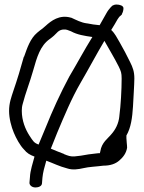

<svg xmlns="http://www.w3.org/2000/svg" viewBox="-20 -740 635 846"><path d="M20 -251C20 -218 30 -181 41 -155C51 -131 68 -99 86 -81C99 -65 111 -58 132 -50C125 -23 113 12 112 40L110 63C108 74 119 86 136 86C149 86 164 81 165 68L167 43C169 21 176 -5 184 -32C214 -21 241 -7 276 2C300 10 325 6 347 1C371 -5 406 -6 435 -10C466 -10 489 -18 506 -33C522 -47 536 -64 540 -89V-90C540 -102 537 -119 537 -131V-143C557 -177 563 -222 566 -271C567 -295 572 -369 572 -394C572 -425 565 -443 553 -467C540 -494 522 -528 507 -554C494 -575 488 -591 470 -608C479 -623 492 -643 498 -655C502 -660 505 -666 508 -668L517 -676V-678C521 -685 524 -694 524 -704C524 -715 507 -720 494 -720C486 -720 480 -718 475 -715L467 -707C461 -700 455 -693 449 -682C442 -669 429 -647 419 -629C399 -631 382 -633 364 -637H363C338 -640 316 -652 294 -662H293C242 -677 205 -648 181 -626L167 -614C160 -609 152 -603 144 -596C113 -570 100 -529 86 -490H85C72 -442 55 -386 39 -340C30 -312 20 -287 20 -251ZM76 -252C76 -262 77 -272 80 -282C92 -329 112 -379 126 -429C143 -489 157 -538 199 -568C212 -577 224 -588 235 -600C242 -606 251 -610 261 -610H262C271 -611 281 -607 293 -602C320 -587 352 -582 387 -577C352 -521 319 -459 285 -402C246 -329 212 -255 180 -175L150 -103C129 -111 126 -118 110 -142C92 -170 76 -208 76 -252ZM204 -85 232 -155C264 -231 295 -306 335 -375C370 -435 405 -501 440 -560C459 -526 485 -483 503 -447C513 -426 516 -419 516 -394C516 -345 512 -274 506 -230V-229C503 -195 488 -168 471 -149C456 -130 428 -113 422 -73L420 -65C416 -65 410 -65 405 -64C384 -62 356 -58 336 -54L310 -51C292 -49 279 -54 262 -61V-62H261C239 -70 226 -76 204 -85Z"/></svg>

Font: Stray Cat
Style: Bd
Weight: 700
Version: Version 1.0